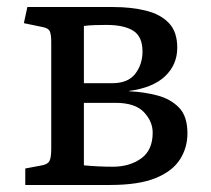

<svg xmlns="http://www.w3.org/2000/svg" viewBox="-20 -527 602 547"><path d="M52 0V-47L100 -56Q116 -59 121 -68.5Q126 -78 126 -104V-407Q126 -428 122 -437.5Q118 -447 101 -450L48 -461L58 -507H302Q355 -507 396.5 -496.5Q438 -486 461.5 -461Q485 -436 485 -391Q485 -343 450.5 -310Q416 -277 348 -268V-267Q391 -265 428.5 -255Q466 -245 490 -220.5Q514 -196 514 -147Q514 -106 492.5 -72.5Q471 -39 423 -19.5Q375 0 293 0ZM219 -290H300Q345 -290 365.5 -317Q386 -344 386 -380Q386 -423 359.5 -439.5Q333 -456 283 -456Q267 -456 250 -455.5Q233 -455 219 -453ZM301 -52Q349 -52 382 -75.5Q415 -99 415 -149Q415 -181 390 -207.5Q365 -234 309 -234H219V-56Q239 -54 260.5 -53Q282 -52 301 -52Z"/></svg>

Font: Text Regular
Style: Regular
Weight: 400
Designer: Latin by Veronika Burian and Jose Scaglione. Greek by Irene Vlachou. Cyrillic by Vera Evstafieva.
Foundry: TypeTogether
Version: Version 3.002